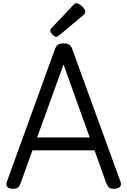

<svg xmlns="http://www.w3.org/2000/svg" viewBox="-20 -1160 792 1194"><path d="M61 14Q35 14 25.5 1.5Q16 -11 23 -31L320 -850Q328 -873 340 -881.5Q352 -890 376 -890Q400 -890 411.5 -881.5Q423 -873 431 -850L729 -31Q737 -11 726 1.5Q715 14 689 14Q667 14 657.5 5.5Q648 -3 640 -23L568 -225H182L109 -23Q102 -3 92.5 5.5Q83 14 61 14ZM211 -305H538L375 -759ZM330 -931Q320 -931 306.5 -945Q293 -959 293 -969Q293 -973 294 -976.5Q295 -980 301 -986L436 -1129Q441 -1134 445.5 -1137Q450 -1140 455 -1140Q465 -1140 478 -1131Q491 -1122 500.5 -1110Q510 -1098 510 -1088Q510 -1081 507.5 -1076Q505 -1071 495 -1063L349 -941Q343 -937 338.5 -934Q334 -931 330 -931Z"/></svg>

Font: Playwrite AT
Style: Regular
Weight: 400
Designer: Veronika Burian, José Scaglione
Foundry: TypeTogether
Version: Version 1.002